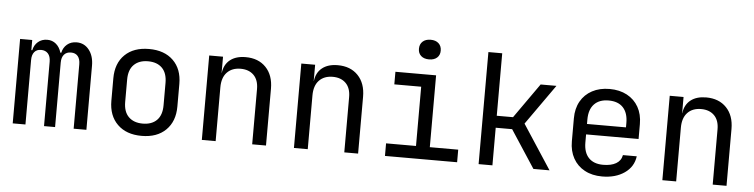

<svg xmlns="http://www.w3.org/2000/svg" viewBox="-47 -1006 4894 1246"><g transform="rotate(5 2400.0 -383.5)"><path d="M60 0V-550H139V-484H145Q152 -518 176.5 -539Q201 -560 237 -560Q270 -560 294 -539.5Q318 -519 328 -484H334Q341 -518 366 -539Q391 -560 428 -560Q478 -560 509 -520.5Q540 -481 540 -418V0H457V-419Q457 -454 441.5 -472.5Q426 -491 397 -491Q368 -491 352 -472.5Q336 -454 336 -420V0H264V-419Q264 -454 247.5 -472.5Q231 -491 202 -491Q174 -491 158.5 -472.5Q143 -454 143 -420V0Z M900 8Q800 8 742.5 -48.5Q685 -105 685 -202V-348Q685 -446 742.5 -502Q800 -558 900 -558Q1000 -558 1057.5 -502Q1115 -446 1115 -349V-202Q1115 -105 1057.5 -48.5Q1000 8 900 8ZM900 -72Q959 -72 992 -105Q1025 -138 1025 -202V-348Q1025 -412 992 -445Q959 -478 900 -478Q842 -478 808.5 -445Q775 -412 775 -348V-202Q775 -138 808.5 -105Q842 -72 900 -72Z M1292 0V-550H1382V-445H1383Q1390 -500 1428 -530Q1466 -560 1529 -560Q1612 -560 1661 -509Q1710 -458 1710 -370V0H1620V-360Q1620 -419 1588.5 -450.5Q1557 -482 1503 -482Q1447 -482 1414.5 -448Q1382 -414 1382 -350V0Z M1892 0V-550H1982V-445H1983Q1990 -500 2028 -530Q2066 -560 2129 -560Q2212 -560 2261 -509Q2310 -458 2310 -370V0H2220V-360Q2220 -419 2188.5 -450.5Q2157 -482 2103 -482Q2047 -482 2014.5 -448Q1982 -414 1982 -350V0Z M2485 0V-82H2680V-468H2505V-550H2770V-82H2955V0ZM2715 -649Q2682 -649 2663 -666Q2644 -683 2644 -712Q2644 -742 2663 -759.5Q2682 -777 2715 -777Q2748 -777 2767 -759.5Q2786 -742 2786 -712Q2786 -683 2767 -666Q2748 -649 2715 -649Z M3095 0V-730H3185V-323H3291L3451 -550H3554L3369 -288L3557 0H3452L3292 -245H3185V0Z M3900 10Q3835 10 3786.5 -16Q3738 -42 3711.5 -89.5Q3685 -137 3685 -200V-350Q3685 -414 3711.5 -461Q3738 -508 3786.5 -534Q3835 -560 3900 -560Q3965 -560 4013.5 -534Q4062 -508 4088.5 -461Q4115 -414 4115 -350V-253H3773V-200Q3773 -135 3806 -100.5Q3839 -66 3900 -66Q3952 -66 3984 -84.5Q4016 -103 4023 -140H4113Q4104 -71 4045.5 -30.5Q3987 10 3900 10ZM3773 -321H4027V-350Q4027 -415 3994.5 -450Q3962 -485 3900 -485Q3839 -485 3806 -450Q3773 -415 3773 -350Z M4292 0V-550H4382V-445H4383Q4390 -500 4428 -530Q4466 -560 4529 -560Q4612 -560 4661 -509Q4710 -458 4710 -370V0H4620V-360Q4620 -419 4588.5 -450.5Q4557 -482 4503 -482Q4447 -482 4414.5 -448Q4382 -414 4382 -350V0Z"/></g></svg>

Font: JetBrainsMono NF
Style: Regular
Weight: 400
Designer: Philipp Nurullin, Konstantin Bulenkov
Foundry: JetBrains
Version: Version 2.251; ttfautohint (v1.8.3);Nerd Fonts 2.2.2